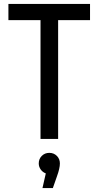

<svg xmlns="http://www.w3.org/2000/svg" viewBox="-20 -710 503 981"><path d="M23 -607V-690H440V-607H277V0H187V-607ZM286 125Q286 150 271 191L250 251H197L214 176Q198 170 188 156Q178 142 178 125Q178 102 193.5 86.5Q209 71 232 71Q255 71 270.5 86.5Q286 102 286 125Z"/></svg>

Font: Radio Canada Condensed
Style: Regular
Weight: 400
Width: 3
Designer: Charles Daoud, Etienne Aubert Bonn, Alexandre Saumier Demers, Jacques Le Bailly
Foundry: Radio-Canada
Version: Version 2.104; ttfautohint (v1.8.4.7-5d5b);gftools[0.9.28.de